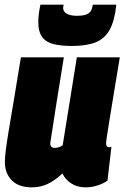

<svg xmlns="http://www.w3.org/2000/svg" viewBox="-20 -797 536 827"><path d="M118 10Q60 10 30.5 -20.5Q1 -51 1 -98Q1 -119 5 -151Q9 -183 17.5 -234Q26 -285 39 -362Q52 -439 70 -550H255Q237 -439 222.5 -348.5Q208 -258 197 -184Q194 -160 216 -160Q233 -160 250 -171L311 -550H496Q478 -443 467 -374.5Q456 -306 449.5 -267Q443 -228 440.5 -210Q438 -192 437.5 -187Q437 -182 437 -180Q437 -163 449 -163Q450 -163 453 -163Q456 -163 460 -165L443 -19Q425 -6 399.5 2Q374 10 348 10Q312 10 286 -7.5Q260 -25 249 -50Q216 -19 185 -4.5Q154 10 118 10ZM290 -599Q245 -599 212.5 -606.5Q180 -614 162.5 -636.5Q145 -659 145 -702Q145 -734 154 -777H254Q253 -771 252.5 -767.5Q252 -764 252 -762Q252 -747 267.5 -738Q283 -729 311 -729Q341 -729 355 -736Q369 -743 373.5 -754Q378 -765 380 -777H481Q474 -708 452.5 -669Q431 -630 391.5 -614.5Q352 -599 290 -599Z"/></svg>

Font: Georama SemiCondensed Black
Style: Italic
Weight: 900
Width: 4
Italic angle: -9°
Designer: Jean-Baptiste Levee
Foundry: Production Type
Version: Version 1.000